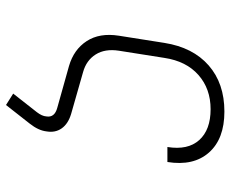

<svg xmlns="http://www.w3.org/2000/svg" viewBox="-84 -516 768 640"><g transform="rotate(90 300.0 -196.0)"><path d="M292 144 354 65Q367 48 368 34Q373 6 339 -3L200 -42Q145 -58 117 -101Q89 -144 99 -208L123 -360Q138 -455 198 -507.5Q258 -560 352 -560Q443 -560 488.5 -508.5Q534 -457 520 -370H470Q481 -438 447 -476Q413 -514 344 -514Q276 -514 230 -473.5Q184 -433 173 -360L149 -208Q142 -162 161.5 -131Q181 -100 220 -89L360 -49Q393 -39 408 -17.5Q423 4 418 33Q415 60 392 89L330 168Z"/></g></svg>

Font: JetBrains Mono Thin
Style: Italic
Weight: 100
Italic angle: -9°
Monospace: yes
Designer: Philipp Nurullin, Konstantin Bulenkov
Foundry: JetBrains
Version: Version 2.305; ttfautohint (v1.8.4.7-5d5b)